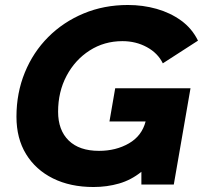

<svg xmlns="http://www.w3.org/2000/svg" viewBox="-20 -740 814 770"><path d="M442 -386H744L677 0H547V-51Q506 -18 457.5 -4Q409 10 355 10Q262 10 192.5 -24.5Q123 -59 84.5 -122Q46 -185 46 -272Q46 -367 79.5 -449Q113 -531 173.5 -591.5Q234 -652 315.5 -686Q397 -720 493 -720Q553 -720 608 -704.5Q663 -689 706.5 -657.5Q750 -626 774 -577L633 -486Q613 -527 569 -551Q525 -575 471 -575Q398 -575 339.5 -537.5Q281 -500 247 -436Q213 -372 213 -292Q213 -218 255.5 -176.5Q298 -135 377 -135Q445 -135 497 -165Q549 -195 564 -253H419Z"/></svg>

Font: Livvic
Style: Bold Italic
Weight: 700
Italic angle: -10°
Designer: Jacques Le Bailly, Baron von Fonthausen
Version: Version 1.001; ttfautohint (v1.8.2)